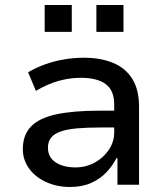

<svg xmlns="http://www.w3.org/2000/svg" viewBox="-20 -736 662 765"><path d="M259 9Q206 9 163 -11Q120 -31 95.5 -65Q71 -99 71 -142Q71 -199 104 -232.5Q137 -266 204.5 -280.5Q272 -295 375 -295H451V-228H380Q326 -228 286.5 -224.5Q247 -221 221.5 -212Q196 -203 183.5 -187.5Q171 -172 171 -148Q171 -109 202 -89Q233 -69 280 -69Q322 -69 357 -88Q392 -107 413.5 -139Q435 -171 435 -208V-320Q435 -376 401 -401Q367 -426 302 -426Q258 -426 214.5 -414Q171 -402 123 -374L92 -448Q124 -467 160.5 -480Q197 -493 236.5 -499.5Q276 -506 315 -506Q381 -506 430.5 -485.5Q480 -465 507 -422Q534 -379 534 -310V0H448V-106H444Q429 -76 404 -49.5Q379 -23 343 -7Q307 9 259 9ZM364 -609V-716H472V-609ZM158 -609V-716H266V-609Z"/></svg>

Font: Nunito Sans 12pt ExtraLight 7pt Medium
Style: Regular
Weight: 500
Version: Version 3.101;gftools[0.9.27]